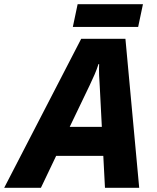

<svg xmlns="http://www.w3.org/2000/svg" viewBox="-80 -900 750 920"><path d="M-60 0 309 -714H521L587 0H423L415 -153H189L116 0ZM254 -292H408L398 -486Q396 -512 395 -539Q394 -566 395 -593H392Q384 -568 373.5 -543.5Q363 -519 350 -492ZM269 -771 292 -880H605L582 -771Z"/></svg>

Font: Noto Sans ExtraBold
Style: Italic
Weight: 800
Italic angle: -12°
Designer: Monotype Design Team
Foundry: Monotype Imaging Inc.
Version: Version 2.013; ttfautohint (v1.8.4.7-5d5b)